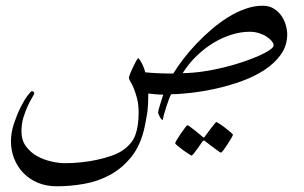

<svg xmlns="http://www.w3.org/2000/svg" viewBox="-20 -340 1072 677"><path d="M992.7 -219.2Q992.7 -179.2 970.5 -147.9Q948.2 -116.7 912.4 -93.3Q876.5 -69.8 831.8 -53.7Q787.1 -37.6 741.7 -27.6Q696.3 -17.6 654.3 -12.7Q612.3 -7.8 583.5 -7.8Q580.1 -2 575.7 9.8Q571.3 21.5 566.9 34.9Q562.5 48.3 558.8 61.5Q555.2 74.7 554.2 83Q552.2 83 549.3 80.1Q546.4 77.1 543.9 72.8Q541.5 68.4 539.6 63.7Q537.6 59.1 537.6 55.7Q537.6 53.2 539.6 45.7Q541.5 38.1 544.4 29.1Q547.4 20 550.3 10.3Q553.2 0.5 555.7 -6.3Q543 -6.3 528.1 -7.6Q513.2 -8.8 502.9 -10.3Q502.9 10.3 502.2 24.2Q501.5 38.1 500.2 49.6Q499 61 496.6 73Q494.1 85 491.2 102.1Q477.5 169.9 444.1 211.9Q410.6 253.9 367.2 277.1Q323.7 300.3 274.9 308.6Q226.1 316.9 181.2 316.9Q143.1 316.9 113 304.2Q83 291.5 62 269.5Q41 247.6 29.8 218.8Q18.6 189.9 18.6 158.7Q18.6 127.9 29.1 96.2Q39.6 64.5 52.2 39.1Q64.9 13.7 76.9 -2.4Q88.9 -18.6 92.3 -18.6Q95.7 -18.6 98.1 -16.4Q100.6 -14.2 100.6 -11.7Q100.6 -7.8 93.5 3.9Q86.4 15.6 78.1 33.2Q69.8 50.8 62.7 73.7Q55.7 96.7 55.7 122.6Q55.7 154.8 71.8 176.3Q87.9 197.8 111.3 210.7Q134.8 223.6 161.4 229.5Q188 235.4 209 235.4Q236.8 235.4 265.6 232.4Q294.4 229.5 321.5 223.6Q348.6 217.8 371.8 209.7Q395 201.7 410.6 191.4Q444.8 168.9 456.8 137.2Q468.8 105.5 468.8 58.1Q468.8 27.8 463.1 6.6Q457.5 -14.6 451.4 -29.3Q445.3 -43.9 439.9 -52.2Q434.6 -60.5 434.6 -65.9Q434.6 -69.8 439 -80.6Q443.4 -91.3 449.2 -103.8Q455.1 -116.2 460.4 -125.5Q465.8 -134.8 468.8 -134.8Q476.6 -124 482.7 -111.6Q488.8 -99.1 492.2 -85Q511.7 -83 536.6 -81.8Q561.5 -80.6 590.8 -80.6Q605.5 -104.5 626.2 -131.6Q647 -158.7 672.1 -185.3Q697.3 -211.9 725.6 -236.1Q753.9 -260.3 783.9 -279.1Q814 -297.9 845 -308.8Q876 -319.8 905.8 -319.8Q929.7 -319.8 946 -309.3Q962.4 -298.8 972.7 -283.7Q982.9 -268.6 987.8 -251.2Q992.7 -233.9 992.7 -219.2ZM944.8 -179.7Q944.8 -187 938 -195.3Q931.2 -203.6 919.9 -210.9Q908.7 -218.3 893.3 -223.1Q877.9 -228 860.4 -228Q829.6 -228 797.1 -218Q764.6 -208 733.6 -189.5Q702.6 -170.9 674.3 -143.8Q646 -116.7 624 -82Q658.7 -82.5 695.8 -87.9Q732.9 -93.3 768.6 -102.1Q804.2 -110.8 836.2 -121.6Q868.2 -132.3 892.3 -143.1Q916.5 -153.8 930.7 -163.6Q944.8 -173.3 944.8 -179.7ZM801.3 134.8Q801.3 137.2 795.4 147.5Q789.6 157.7 782.2 168.9Q774.9 180.2 768.1 189.2Q761.2 198.2 758.8 198.2Q757.3 198.2 748.8 192.1Q740.2 186 730 178.2Q718.3 169.9 703.6 158.2Q701.2 155.8 698.7 155.8Q696.8 155.8 694.3 158.2Q684.6 172.4 676.8 183.6Q669.4 193.4 663.6 200.9Q657.7 208.5 655.8 208.5Q653.8 208.5 644.5 202.4Q635.3 196.3 624.8 188.7Q614.3 181.2 606 174.1Q597.7 167 597.7 165Q597.7 162.6 603.8 152.3Q609.9 142.1 617.7 130.9Q625.5 119.6 632.3 110.6Q639.2 101.6 640.1 101.6Q643.6 101.6 651.9 108.2Q660.2 114.7 669.4 121.6Q680.2 129.9 692.9 141.1Q696.8 145 698.7 145Q700.7 145 703.6 139.6Q713.4 126 721.7 115.2Q729 106.4 735.1 98.4Q741.2 90.3 742.7 90.3Q744.6 90.3 754.4 96.7Q764.2 103 774.4 111.1Q784.7 119.1 793 126.2Q801.3 133.3 801.3 134.8Z"/></svg>

Font: Accordance
Style: Regular
Weight: 400
Version: Version 1.1 (build May 11, 2018) Miklal Software Solutions, 